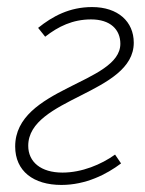

<svg xmlns="http://www.w3.org/2000/svg" viewBox="-20 -512 411 544"><path d="M154 12C223 12 282 -18 323 -49L306 -74C267 -46 212 -23 157 -23C96 -23 60 -53 60 -99C60 -235 359 -246 359 -391C359 -451 314 -492 241 -492C177 -492 129 -466 88 -433L108 -408C145 -437 186 -457 238 -457C293 -457 321 -428 321 -388C321 -275 23 -264 23 -97C23 -27 75 12 154 12Z"/></svg>

Font: Source Sans Pro Light
Style: Italic
Weight: 300
Italic angle: -11°
Designer: Paul D. Hunt
Foundry: Adobe Systems Incorporated
Version: Version 3.006;hotconv 1.0.111;makeotfexe 2.5.65597